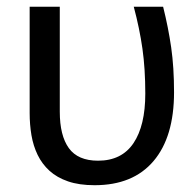

<svg xmlns="http://www.w3.org/2000/svg" viewBox="-20 -540 576 571"><path d="M261.4 10.8Q375.6 10.8 436.6 -61Q497.6 -132.8 497.6 -265.6Q497.6 -339.7 489.1 -398.9Q480.6 -458.1 465.1 -520H377.8Q395.1 -455.1 403.6 -395.2Q412.1 -335.3 412.1 -261.7Q412.1 -166.4 377 -114.3Q341.9 -62.1 271.6 -62.1Q211.7 -62.1 184.7 -99.5Q157.8 -136.9 157.8 -207.8V-520H68.2V-203.5Q68.2 -169.8 73.5 -138.1Q78.9 -106.3 92 -79.2Q105.2 -52.1 127.2 -32.1Q149.3 -12 182.3 -0.6Q215.3 10.8 261.4 10.8Z"/></svg>

Font: Murecho Thin
Style: Regular
Weight: 100
Designer: Neil Summerour
Foundry: Positype
Version: Version 1.010